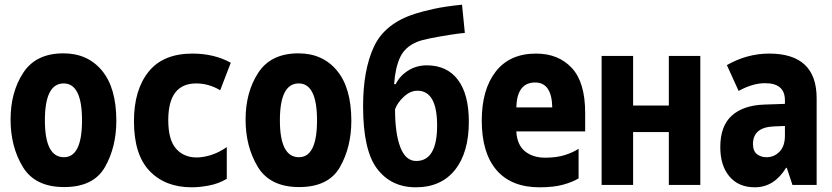

<svg xmlns="http://www.w3.org/2000/svg" viewBox="-20 -787 3540 817"><path d="M475 -273Q475 -413 414 -486.5Q353 -560 250 -560Q133 -560 79 -477.5Q25 -395 25 -278Q25 -163 77 -77Q129 9 253 9Q378 9 426.5 -76Q475 -161 475 -273ZM171 -275Q171 -432 251 -432Q329 -432 329 -275Q329 -118 252 -118Q171 -118 171 -275Z M945 -26V-161Q910 -137 877 -127Q844 -117 817 -117Q762 -117 729 -154.5Q696 -192 696 -276Q696 -432 815 -432Q868 -432 917 -403L962 -520Q891 -559 799 -559Q674 -559 612 -481.5Q550 -404 550 -271Q550 -129 616.5 -59.5Q683 10 796 10Q829 10 869 2.5Q909 -5 945 -26Z M1475 -273Q1475 -413 1414 -486.5Q1353 -560 1250 -560Q1133 -560 1079 -477.5Q1025 -395 1025 -278Q1025 -163 1077 -77Q1129 9 1253 9Q1378 9 1426.5 -76Q1475 -161 1475 -273ZM1171 -275Q1171 -432 1251 -432Q1329 -432 1329 -275Q1329 -118 1252 -118Q1171 -118 1171 -275Z M1975 -269Q1975 -386 1928.5 -447.5Q1882 -509 1796 -509Q1752 -509 1716.5 -486.5Q1681 -464 1664 -429H1657Q1662 -499 1682.5 -543Q1703 -587 1753 -608Q1771 -616 1811 -624Q1851 -632 1892.5 -638.5Q1934 -645 1958 -647L1946 -767Q1875 -760 1825 -749Q1775 -738 1745 -728Q1617 -687 1571 -588Q1525 -489 1525 -335Q1525 -147 1585 -68.5Q1645 10 1749 10Q1857 10 1916 -64Q1975 -138 1975 -269ZM1661 -322Q1671 -350 1698.5 -375.5Q1726 -401 1756 -401Q1840 -401 1840 -253Q1840 -102 1751 -102Q1706 -102 1683.5 -160.5Q1661 -219 1661 -322Z M2442 -28V-154Q2420 -139 2384.5 -127.5Q2349 -116 2300 -116Q2247 -116 2213.5 -143.5Q2180 -171 2177 -228H2470V-307Q2470 -437 2413 -498Q2356 -559 2261 -559Q2149 -559 2089.5 -482.5Q2030 -406 2030 -274Q2030 -136 2093 -63Q2156 10 2276 10Q2337 10 2377.5 -1.5Q2418 -13 2442 -28ZM2257 -436Q2328 -436 2330 -330H2177Q2180 -436 2257 -436Z M2674 0V-225H2826V0H2960V-549H2826V-338H2674V-549H2540V0Z M3184 -174Q3184 -245 3272 -249L3320 -251V-210Q3320 -165 3297 -141.5Q3274 -118 3242 -118Q3217 -118 3200.5 -131.5Q3184 -145 3184 -174ZM3325 -73H3328L3352 0H3455V-369Q3455 -559 3253 -559Q3159 -559 3073 -510L3123 -400Q3182 -433 3236 -433Q3320 -433 3320 -360V-345L3232 -342Q3143 -339 3094 -295Q3045 -251 3045 -161Q3045 -82 3084 -36Q3123 10 3192 10Q3274 10 3325 -73Z"/></svg>

Font: Noto Sans Mono UI Condensed ExtraBold
Style: Regular
Weight: 800
Width: 3
Designer: Monotype Design team
Foundry: Monotype Imaging Inc.
Version: 1.000